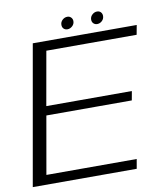

<svg xmlns="http://www.w3.org/2000/svg" viewBox="-89 -843 799 915"><g transform="rotate(-10 310.0 -385.5)"><path d="M-4.5 0H498.5L506.5 -46H69.5L118.5 -325H532L540 -369H126L172 -629H609L617.5 -675H114.5ZM289.5 -712Q302 -712 312.8 -721.8Q323.5 -731.5 323.5 -745.5Q323.5 -756.5 316.2 -763.8Q309 -771 298.5 -771Q285 -771 274.5 -761.2Q264 -751.5 264 -737.5Q264 -726 271 -719Q278 -712 289.5 -712ZM433 -712Q446.5 -712 456.8 -721.8Q467 -731.5 467 -745.5Q467 -756.5 460.2 -763.8Q453.5 -771 442 -771Q429 -771 418.5 -761.2Q408 -751.5 408 -737.5Q408 -726 415.2 -719Q422.5 -712 433 -712Z"/></g></svg>

Font: Anybody SemiExpanded Light
Style: Italic
Weight: 300
Width: 6
Italic angle: -10°
Version: Version 1.113;gftools[0.9.25]